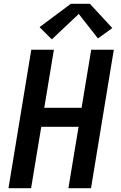

<svg xmlns="http://www.w3.org/2000/svg" viewBox="-20 -999 640 1019"><path d="M25 0 146 -735H266L215 -427H413L464 -735H584L463 0H343L397 -326H199L145 0ZM255 -790 190 -855 356 -979H457L576 -850L500 -795L398 -925Z"/></svg>

Font: Iosevka SS04 Extended Oblique
Style: Bold
Weight: 700
Width: 7
Italic angle: -9°
Monospace: yes
Designer: Belleve Invis
Foundry: Belleve Invis
Version: Version 19.0.0; ttfautohint (v1.8.4)